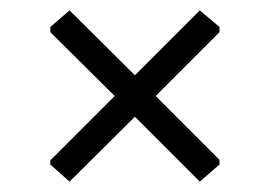

<svg xmlns="http://www.w3.org/2000/svg" viewBox="-20 -450 520 370"><path d="M403 -388V-398L365 -430L240 -305L114 -430L77 -398V-388L201 -265L77 -141V-133L114 -100L240 -225L365 -100L403 -133V-142L280 -265Z"/></svg>

Font: Alegreya Sans
Style: Regular
Weight: 400
Designer: Juan Pablo del Peral
Foundry: Huerta Tipografica
Version: Version 1.000;PS 001.000;hotconv 1.0.70;makeotf.lib2.5.58329